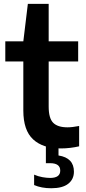

<svg xmlns="http://www.w3.org/2000/svg" viewBox="-20 -760 445 996"><path d="M296 10Q202.5 10 151.8 -37Q101 -84 101 -186.5V-441H7.5V-545.5H101L124.5 -740H232.5V-545.5H385.5V-441H232.5V-207Q232.5 -146.5 256 -123Q279.5 -99.5 330 -99.5Q355 -99.5 390.5 -106.5V-1Q369.5 4 344.8 7Q320 10 296 10ZM245.5 216.5Q195.5 216.5 157 200V146Q177.5 155 199.8 159Q222 163 240 163Q292.5 163 292.5 125Q292.5 86.5 239.5 86.5H218V-10H283.5V46.5Q363.5 59 363.5 130.5Q363.5 170 334 193.2Q304.5 216.5 245.5 216.5Z"/></svg>

Font: Encode Sans SmBold
Style: Regular
Weight: 600
Designer: Multiple Designers
Foundry: Impallari Type
Version: Version 3.002; ttfautohint (v1.8.3) -l 8 -r 50 -G 200 -x 14 